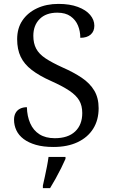

<svg xmlns="http://www.w3.org/2000/svg" viewBox="-20 -744 578 985"><path d="M254 10Q202 10 164 -1Q126 -12 101 -31Q76 -50 64 -75.5Q52 -101 52 -130Q52 -150 60 -164.5Q68 -179 83 -186.5Q98 -194 118 -194Q119 -148 135 -111.5Q151 -75 182.5 -55Q214 -35 261 -35Q329 -35 365.5 -69.5Q402 -104 402 -164Q402 -202 386.5 -228.5Q371 -255 336 -278.5Q301 -302 243 -328Q182 -355 143 -385Q104 -415 86 -453Q68 -491 68 -543Q68 -599 95 -639Q122 -679 170 -701.5Q218 -724 280 -724Q338 -724 379.5 -708.5Q421 -693 442.5 -667.5Q464 -642 464 -612Q464 -583 445 -566.5Q426 -550 392 -550Q392 -584 380 -613Q368 -642 342 -660.5Q316 -679 274 -679Q216 -679 183.5 -646.5Q151 -614 151 -560Q151 -522 165.5 -494.5Q180 -467 213 -445Q246 -423 301 -398Q358 -373 399.5 -345Q441 -317 463.5 -279.5Q486 -242 486 -189Q486 -128 458 -83.5Q430 -39 378 -14.5Q326 10 254 10ZM200 208Q205 186 210.5 160.5Q216 135 221 109.5Q226 84 229 61H316V71Q307 92 293.5 119Q280 146 265 173Q250 200 237 221H200Z"/></svg>

Font: Noto Serif Hentaigana EL
Style: Regular
Weight: 400
Designer: Kazuhiro Yamada
Foundry: nipponia
Version: Version 1.000